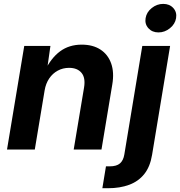

<svg xmlns="http://www.w3.org/2000/svg" viewBox="-20 -788 949 1012"><path d="M215.2 -311.3 163.4 0H17L107.8 -545.9H245.8L226.4 -409.6L216.4 -414.4Q248.8 -482 296.6 -517.4Q344.4 -552.7 410.7 -552.7Q469.5 -552.7 509.3 -526.8Q549.2 -500.8 565.9 -453.7Q582.7 -406.5 571.8 -342.4L514.9 0H368.5L423 -326.5Q431.6 -377.8 409.6 -404.1Q387.6 -430.4 344.2 -430.4Q311.6 -430.4 284.5 -415.7Q257.4 -401.1 239.3 -374.4Q221.2 -347.6 215.2 -311.3ZM730 -545.9H876.6L781.6 28Q771.4 90.6 740.5 129.3Q709.6 168 661 186Q612.5 204.1 549.2 204.1H519.5L538.5 88.8H558Q594.6 88.8 612.5 73.1Q630.4 57.4 635.4 25.9ZM815.2 -617.1Q782.1 -617.1 762.2 -639.2Q742.3 -661.3 747.4 -692.3Q752.5 -723.9 779.8 -745.7Q807.2 -767.5 840.2 -767.5Q873.6 -767.5 893.4 -745.7Q913.3 -723.8 908.1 -692.3Q903 -661.3 875.7 -639.2Q848.5 -617.1 815.2 -617.1Z"/></svg>

Font: Adwaita Sans
Style: Italic
Weight: 400
Italic angle: -9.39999°
Designer: Rasmus Andersson
Foundry: rsms
Version: Version 4.001;git-9221beed3